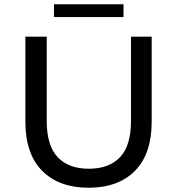

<svg xmlns="http://www.w3.org/2000/svg" viewBox="-20 -872 831 900"><path d="M395 8Q257 8 178 -71Q99 -150 99 -302V-700H199V-306Q199 -189 250.5 -135Q302 -81 396 -81Q491 -81 542.5 -135Q594 -189 594 -306V-700H691V-302Q691 -150 612.5 -71Q534 8 395 8ZM233 -792V-852H559V-792Z"/></svg>

Font: MOST Montserrat Medium
Style: Regular
Weight: 500
Designer: Julieta Ulanovsky
Foundry: Julieta Ulanovsky
Version: Version 8.000;March 11, 2024;FontCreator 15.0.0.2926 64-bit